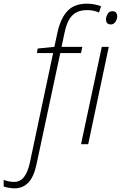

<svg xmlns="http://www.w3.org/2000/svg" viewBox="-143 -785 658 1045"><path d="M-64 240Q-78 240 -95.5 237Q-113 234 -123 230V194Q-95 205 -66 205Q-33 205 -12.5 178.5Q8 152 19 103L146 -496H58L62 -521L153 -530L169 -605Q186 -684 223.5 -724.5Q261 -765 331 -765Q354 -765 374 -760.5Q394 -756 407 -751L396 -717Q367 -730 331 -730Q278 -730 249 -699.5Q220 -669 207 -601L192 -530H305L298 -496H185L56 108Q42 176 12 208Q-18 240 -64 240ZM461 -652Q434 -652 434 -679Q434 -695 443 -709.5Q452 -724 469 -724Q483 -724 489 -716Q495 -708 495 -698Q495 -681 485.5 -666.5Q476 -652 461 -652ZM298 0 411 -530H449L337 0Z"/></svg>

Font: Noto Sans Disp ExtLt
Style: Italic
Weight: 200
Italic angle: -12°
Designer: Monotype Design Team
Foundry: Monotype Imaging Inc.
Version: Version 2.000;GOOG;noto-source:20170915:90ef993387c0